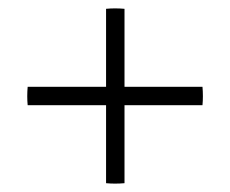

<svg xmlns="http://www.w3.org/2000/svg" viewBox="-20 -577 549 458"><path d="M463 -326H277V-140Q254 -138 233 -140V-326H46Q44 -347 46 -370H233V-556Q254 -558 277 -556V-370H463Q465 -347 463 -326Z"/></svg>

Font: Castoro Titling
Style: Regular
Weight: 400
Version: Version 2.04